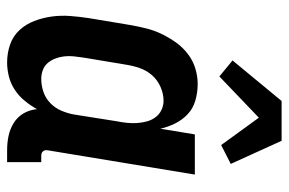

<svg xmlns="http://www.w3.org/2000/svg" viewBox="-156 -648 812 540"><g transform="rotate(90 250.0 -378.0)"><path d="M156 8Q129 8 105 -0.5Q81 -9 64.5 -27Q48 -45 39 -68.5Q30 -92 26.5 -117.5Q23 -143 25 -169.5Q27 -196 31 -222L51 -342Q55 -364 60.5 -385.5Q66 -407 76 -427.5Q86 -448 99.5 -467Q113 -486 132 -500.5Q151 -515 173 -521.5Q195 -528 216 -528Q240 -528 262.5 -521.5Q285 -515 301 -500Q317 -485 327 -465Q337 -445 342 -423L358 -520H471L403 -108Q402 -104 402.5 -100Q403 -96 405.5 -93Q408 -90 411.5 -89Q415 -88 419 -88H436V8H403Q382 8 362.5 4Q343 0 326 -10.5Q309 -21 299 -38Q289 -55 287 -76Q277 -58 263.5 -41.5Q250 -25 232.5 -13.5Q215 -2 195 3Q175 8 156 8ZM202 -88Q220 -88 238 -94Q256 -100 270 -113.5Q284 -127 291.5 -145Q299 -163 302 -180L321 -300Q324 -315 325.5 -329.5Q327 -344 326 -358Q325 -372 321.5 -385Q318 -398 310 -409Q302 -420 289.5 -426Q277 -432 263 -432Q244 -432 224.5 -423.5Q205 -415 191.5 -399.5Q178 -384 171.5 -365Q165 -346 162 -327L142 -207Q140 -193 138.5 -179.5Q137 -166 138.5 -153Q140 -140 144.5 -128Q149 -116 157 -106.5Q165 -97 177 -92.5Q189 -88 202 -88ZM195 -589 150 -626 264 -764H376L441 -621L388 -594L311 -700Z"/></g></svg>

Font: Iosevka Custom
Style: Bold Italic
Weight: 700
Italic angle: -9°
Designer: Belleve Invis
Foundry: Belleve Invis
Version: Version 30.3.1; ttfautohint (v1.8.3)